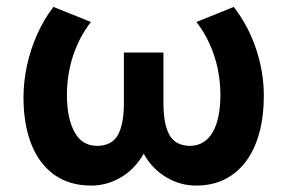

<svg xmlns="http://www.w3.org/2000/svg" viewBox="-20 -534 850 568"><path d="M250 15Q185 15 140.2 -17.2Q95.5 -49.5 72.5 -108Q49.5 -166.5 49.5 -245.5Q49.5 -292.5 59.8 -340Q70 -387.5 89.8 -432Q109.5 -476.5 138 -513.5L249 -469Q231.5 -446.5 218.2 -421.2Q205 -396 196 -368.5Q187 -341 182.5 -312Q178 -283 178 -253Q178 -185.5 200 -144.2Q222 -103 266.5 -102.5Q310.5 -102.5 328.5 -134.2Q346.5 -166 346.5 -229.5V-378.5H463.5V-229.5Q463.5 -166 481.5 -134.2Q499.5 -102.5 543.5 -102.5Q565.5 -103 582.2 -113.8Q599 -124.5 610 -144.2Q621 -164 626.5 -191.5Q632 -219 632 -253Q632 -293 624 -331Q616 -369 600.2 -404Q584.5 -439 561 -469L671.5 -513.5Q714.5 -458 737.5 -389.5Q760.5 -321 760.5 -250.5Q760.5 -191 747.5 -142.2Q734.5 -93.5 708.8 -58.2Q683 -23 645.8 -4Q608.5 15 560 15Q513 15 471.5 -9.8Q430 -34.5 405 -79.5Q380 -34.5 338.5 -9.8Q297 15 250 15Z"/></svg>

Font: Geologica Thin Roman Medium
Style: Regular
Weight: 500
Version: Version 1.010;gftools[0.9.28]